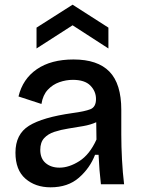

<svg xmlns="http://www.w3.org/2000/svg" viewBox="-20 -787 608 820"><path d="M196 13Q131 13 88.5 -24Q46 -61 46 -135Q46 -214 104 -250Q162 -286 289 -304Q342 -311 366 -320.5Q390 -330 390 -364Q390 -397 366 -421.5Q342 -446 291 -446Q262 -446 233.5 -436Q205 -426 184 -403.5Q163 -381 157 -343L59 -375Q77 -450 137.5 -491.5Q198 -533 294 -533Q397 -533 447.5 -481Q498 -429 498 -318V-212Q498 -162 501 -105.5Q504 -49 510 0H411Q404 -58 401 -126H386Q364 -69 317 -28Q270 13 196 13ZM234 -71Q275 -71 319 -99Q363 -127 392 -191L391 -265Q367 -254 335.5 -248.5Q304 -243 272 -238Q240 -233 212.5 -224Q185 -215 168.5 -197Q152 -179 152 -147Q152 -110 175 -90.5Q198 -71 234 -71ZM136 -580V-669L290 -767L443 -669V-580L290 -679Z"/></svg>

Font: Bricolage Grotesque 12pt Medium
Style: Regular
Weight: 500
Designer: Mathieu Triay
Foundry: Atelier Triay
Version: Version 1.001; ttfautohint (v1.8.4.7-5d5b);gftools[0.9.33.de